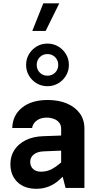

<svg xmlns="http://www.w3.org/2000/svg" viewBox="-20 -1149 608 1174"><path d="M244.9 -1128.8 177.4 -959.7H259.1L342.6 -1128.8ZM270.1 -818.4Q298.2 -818.4 317.2 -799.4Q336.2 -780.3 336.2 -752.2Q336.2 -724.1 317.2 -705.1Q298.2 -686.1 270.1 -686.1Q242 -686.1 223.2 -705.1Q204.5 -724.1 204.5 -752.2Q204.5 -780.3 223.2 -799.4Q242 -818.4 270.1 -818.4ZM269.9 -882.5Q233.8 -882.5 204.3 -864.9Q174.7 -847.3 157.2 -817.8Q139.6 -788.4 139.6 -752.2Q139.6 -716 157.1 -686.5Q174.6 -657 204.2 -639.4Q233.9 -621.9 270.1 -621.9Q306.3 -621.9 336.1 -639.4Q365.8 -657 383.5 -686.5Q401.2 -716 401.2 -752.2Q401.2 -788.4 383.5 -817.8Q365.8 -847.3 336.1 -864.9Q306.3 -882.5 269.9 -882.5ZM496.2 -361.9Q496.2 -417.6 467.2 -456.8Q438.3 -495.9 387.8 -516.7Q337.3 -537.6 272.3 -537.6Q172.7 -537.6 114.9 -490.9Q57.2 -444.3 54.9 -366.5H176.2Q180.8 -394.4 205 -412.1Q229.1 -429.8 264.8 -429.8Q288.7 -429.8 309 -422.2Q329.4 -414.7 341.6 -399.5Q353.9 -384.4 353.9 -361.9V-104.9L380.8 0H496.2ZM415.2 -130 372.1 -172.7Q345.5 -147 322.2 -130.6Q298.9 -114.2 276.9 -106.7Q254.8 -99.2 231.2 -99.2Q200.2 -99.2 182.4 -115.7Q164.7 -132.3 164.7 -159.7Q164.7 -186.6 186.2 -204.2Q207.7 -221.8 246.3 -223.5L411.7 -230.3V-322.4L242.5 -316.2Q181.9 -314.1 137.2 -291.8Q92.5 -269.5 68 -232Q43.6 -194.5 43.6 -146Q43.6 -77.2 86.4 -35.9Q129.2 5.4 202.2 5.4Q262.6 5.4 311.9 -25.7Q361.2 -56.9 415.2 -130Z"/></svg>

Font: Estedad-FD VF
Style: Regular
Weight: 100
Designer: Amin Abedi
Version: Version 7.3